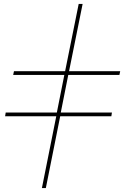

<svg xmlns="http://www.w3.org/2000/svg" viewBox="-20 -762 631 976"><path d="M193 194 266 -171H6L9 -190H269L307 -381H47L51 -400H311L380 -742H400L331 -400H591L587 -381H327L289 -190H549L546 -171H286L213 194Z"/></svg>

Font: Montserrat Thin
Style: Italic
Weight: 100
Italic angle: -11.3°
Designer: Julieta Ulanovsky
Foundry: Julieta Ulanovsky
Version: Version 9.000; ttfautohint (v1.8.4.7-5d5b)